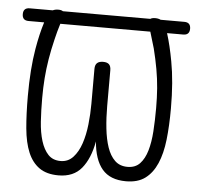

<svg xmlns="http://www.w3.org/2000/svg" viewBox="-45 -607 691 663"><g transform="rotate(5 300.0 -275.0)"><path d="M467 -560Q478 -560 486 -556H568Q579 -556 584.5 -550.5Q590 -545 590 -534Q590 -523 584.5 -517.5Q579 -512 568 -512H512Q525 -471 535 -416Q548 -347 548 -254Q548 -194 542.5 -145.5Q537 -97 522 -62.5Q507 -28 481.5 -9Q456 10 415 10Q360 10 332.5 -22.5Q305 -55 300 -118Q289 -58 261 -24Q233 10 181 10Q140 10 114.5 -8Q89 -26 75 -59.5Q61 -93 56.5 -142Q52 -191 52 -254Q52 -348 64 -418Q73 -471 86 -512H32Q21 -512 15.5 -517.5Q10 -523 10 -534Q10 -545 15.5 -550.5Q21 -556 32 -556H112Q120 -560 131 -560Q142 -560 147 -556H450Q456 -560 467 -560ZM142 -512Q133 -483 127 -457Q118 -420 112.5 -386.5Q107 -353 104.5 -320Q102 -287 102 -251Q102 -208 104.5 -170Q107 -132 116 -103Q125 -74 141 -57Q157 -40 184 -40Q210 -40 227.5 -59Q245 -78 255 -108Q265 -138 269 -174.5Q273 -211 273 -246V-367Q273 -381 280 -387.5Q287 -394 301 -394Q315 -394 321.5 -387.5Q328 -381 328 -367V-243Q328 -203 332 -166Q336 -129 345.5 -101Q355 -73 372 -56.5Q389 -40 416 -40Q443 -40 459 -57Q475 -74 483.5 -103Q492 -132 494.5 -170Q497 -208 497 -251Q497 -287 494.5 -319.5Q492 -352 486 -385.5Q480 -419 471 -455Q463 -482 454 -512Z"/></g></svg>

Font: Maple Mono NL Thin
Style: Regular
Weight: 250
Monospace: yes
Designer: subframe7536
Version: Version 7.000